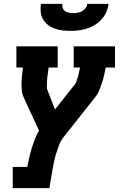

<svg xmlns="http://www.w3.org/2000/svg" viewBox="-20 -770 640 995"><path d="M46 205V95H121Q126 71 131.5 47Q137 23 144 -0.5Q151 -24 160 -47.5Q169 -71 182 -93L103 -265Q95 -282 93 -301.5Q91 -321 91.5 -340.5Q92 -360 94 -380Q96 -400 99 -420H65V-530H279V-420H232Q228 -396 225.5 -372Q223 -348 223 -325Q223 -325 223 -325Q223 -325 223 -325V-324Q223 -324 223 -324Q223 -324 223 -324Q223 -320 223 -316Q223 -312 224 -308L265 -203L369 -334Q374 -340 376 -347.5Q378 -355 380.5 -362Q383 -369 385 -376Q387 -383 388.5 -390.5Q390 -398 391.5 -405.5Q393 -413 395 -420H362V-530H576V-420H528Q524 -400 519.5 -380Q515 -360 508.5 -340.5Q502 -321 494 -301.5Q486 -282 472 -265L310 -60Q294 -40 285.5 -17Q277 6 270 29Q263 52 258.5 75Q254 98 250 121L236 205ZM345 -610Q324 -610 303 -612.5Q282 -615 263 -622Q244 -629 228.5 -641Q213 -653 203 -670Q193 -687 191 -708Q189 -729 192 -750H303Q301 -739 305 -728.5Q309 -718 317.5 -712Q326 -706 337.5 -704Q349 -702 360 -702Q371 -702 383 -704Q395 -706 405.5 -712Q416 -718 423.5 -728Q431 -738 432 -750H543Q540 -728 531 -707.5Q522 -687 506.5 -670Q491 -653 471.5 -641Q452 -629 430.5 -622Q409 -615 387.5 -612.5Q366 -610 345 -610Z"/></svg>

Font: Iosevka Curly Slab XBdExObl
Style: Regular
Weight: 800
Width: 7
Italic angle: -9°
Monospace: yes
Designer: Belleve Invis
Foundry: Belleve Invis
Version: Version 11.1.0; ttfautohint (v1.8.3)